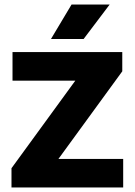

<svg xmlns="http://www.w3.org/2000/svg" viewBox="-20 -824 592 844"><path d="M30.5 0V-84.5L330 -495.5L331 -469.5H35V-595H517.5V-510.5L218 -99.5L217 -125.5H521.5V0ZM204 -652.5 294.5 -804H462L347.5 -652.5Z"/></svg>

Font: Encode Sans SC Condensed Thin
Style: Bold
Weight: 700
Version: Version 3.002